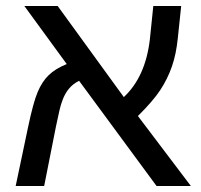

<svg xmlns="http://www.w3.org/2000/svg" viewBox="-20 -619 668 639"><path d="M166 -196.8 127 0H32.2L73.2 -194.8Q90.8 -278.8 105.5 -313Q120.1 -347.7 142.3 -369.1Q164.6 -390.6 202.1 -405.8L61 -599.1H171.9L392.1 -295.9Q464.8 -363.8 479 -490.2L490.2 -599.1H583L571.8 -492.2Q566.4 -438.5 552.2 -397.9Q537.6 -356 513.4 -319.3Q489.3 -282.7 439 -232.9L615.2 0H501L243.2 -350.1Q204.1 -331.1 187.5 -284.2Q182.6 -272 177.5 -250Q172.4 -228 166 -196.8Z"/></svg>

Font: Arimo Nerd Font
Style: Regular
Weight: 400
Designer: Steve Matteson
Foundry: Monotype Imaging Inc.
Version: Version 1.33;Nerd Fonts 3.2.1